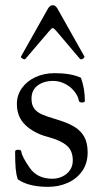

<svg xmlns="http://www.w3.org/2000/svg" viewBox="-20 -706 385 738"><path d="M47.9 -17.1Q42.5 -34.2 40.3 -57.4Q38.1 -80.6 38.1 -123Q38.1 -130.4 49.8 -130.4Q61.5 -130.4 62 -123Q64 -104.5 93.8 -61.5Q123 -19 181.2 -19Q201.2 -19 219.2 -27.3Q237.3 -35.6 248.5 -51.5Q259.8 -67.4 259.8 -89.4Q259.8 -126.5 236.6 -146.5Q213.4 -166.5 164.1 -179.7Q110.4 -193.8 77.6 -225.3Q44.9 -256.8 44.9 -306.2Q44.9 -340.3 64.2 -367.4Q83.5 -394.5 116.7 -409.7Q149.9 -424.8 189.9 -424.8Q252.9 -424.8 291 -407.2Q306.2 -366.2 306.2 -318.8Q306.2 -312 295.4 -312Q284.7 -312 283.2 -318.8Q279.8 -337.9 265.1 -355.7Q250.5 -373.5 229 -384.3Q207.5 -395 184.6 -395Q147.9 -395 124.5 -377.2Q101.1 -359.4 101.1 -327.1Q101.1 -303.2 111.1 -289.3Q121.1 -275.4 140.6 -266.6Q160.2 -257.8 198.7 -246.6Q239.7 -234.4 265.4 -219Q291 -203.6 304 -179.9Q316.9 -156.2 316.9 -120.1Q316.9 -78.1 295.7 -48.1Q274.4 -18.1 239.7 -2.9Q205.1 12.2 165 12.2Q88.9 12.2 47.9 -17.1ZM78.1 -480Q76.2 -478 73.7 -478Q70.8 -478 66.9 -480.5Q58.6 -485.8 61 -489.3L164.1 -672.4Q171.9 -686 182.6 -686Q193.4 -686 201.2 -672.4L304.2 -489.3L304.7 -487.3Q304.7 -484.9 299.3 -480.5Q295.9 -478 292 -478Q289.1 -478 287.1 -480L197.3 -585.9Q187 -598.1 182.6 -598.1Q178.7 -598.1 168.5 -585.9Z"/></svg>

Font: JuniusX
Style: Regular
Weight: 400
Designer: Peter S. Baker
Foundry: Briery Creek Software
Version: Version 1.004